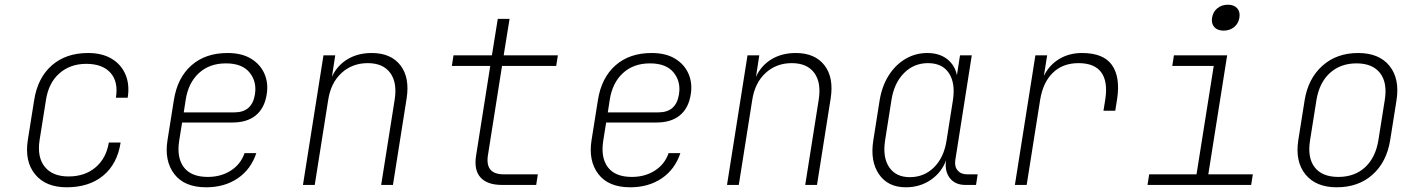

<svg xmlns="http://www.w3.org/2000/svg" viewBox="-20 -785 6040 815"><path d="M263 10Q174 10 129 -45Q84 -100 98 -190L125 -360Q140 -455 200 -507.5Q260 -560 354 -560Q413 -560 453.5 -536Q494 -512 512.5 -469Q531 -426 522 -370H472Q483 -438 449 -476Q415 -514 346 -514Q278 -514 232 -473.5Q186 -433 175 -360L148 -190Q137 -118 170 -77Q203 -36 271 -36Q340 -36 385.5 -74.5Q431 -113 442 -180H492Q478 -89 418 -39.5Q358 10 263 10Z M855 10Q763 10 720 -46Q677 -102 691 -190L718 -360Q733 -455 792.5 -507.5Q852 -560 946 -560Q1006 -560 1045.5 -536Q1085 -512 1102.5 -472Q1120 -432 1112 -384Q1103 -326 1066 -295.5Q1029 -265 967 -265H753L741 -190Q729 -117 760 -75.5Q791 -34 862 -34Q918 -34 960 -61Q1002 -88 1018 -135H1068Q1045 -66 989 -28Q933 10 855 10ZM760 -308H975Q1050 -308 1062 -384Q1071 -438 1039.5 -477Q1008 -516 939 -516Q869 -516 824 -474.5Q779 -433 768 -360Z M1266 0 1353 -550H1403L1389 -459Q1411 -507 1455 -533.5Q1499 -560 1558 -560Q1639 -560 1679.5 -508Q1720 -456 1706 -367L1648 0H1598L1655 -360Q1667 -434 1636.5 -475.5Q1606 -517 1541 -517Q1475 -517 1429.5 -475Q1384 -433 1373 -360L1316 0Z M2111 0Q2048 0 2019.5 -32Q1991 -64 2001 -125L2061 -505H1898L1905 -550H2068L2093 -705H2143L2118 -550H2348L2341 -505H2111L2051 -125Q2039 -45 2118 -45H2263L2256 0Z M2655 10Q2563 10 2520 -46Q2477 -102 2491 -190L2518 -360Q2533 -455 2592.5 -507.5Q2652 -560 2746 -560Q2806 -560 2845.5 -536Q2885 -512 2902.5 -472Q2920 -432 2912 -384Q2903 -326 2866 -295.5Q2829 -265 2767 -265H2553L2541 -190Q2529 -117 2560 -75.5Q2591 -34 2662 -34Q2718 -34 2760 -61Q2802 -88 2818 -135H2868Q2845 -66 2789 -28Q2733 10 2655 10ZM2560 -308H2775Q2850 -308 2862 -384Q2871 -438 2839.5 -477Q2808 -516 2739 -516Q2669 -516 2624 -474.5Q2579 -433 2568 -360Z M3066 0 3153 -550H3203L3189 -459Q3211 -507 3255 -533.5Q3299 -560 3358 -560Q3439 -560 3479.5 -508Q3520 -456 3506 -367L3448 0H3398L3455 -360Q3467 -434 3436.5 -475.5Q3406 -517 3341 -517Q3275 -517 3229.5 -475Q3184 -433 3173 -360L3116 0Z M3825 10Q3749 10 3711 -45.5Q3673 -101 3687 -189L3714 -360Q3724 -420 3752.5 -465Q3781 -510 3823.5 -535Q3866 -560 3916 -560Q3967 -560 4000 -534.5Q4033 -509 4042 -466L4055 -550H4105L4035 -105Q4031 -78 4045 -61.5Q4059 -45 4085 -45H4130L4123 0H4078Q4034 0 4011.5 -29.5Q3989 -59 3996 -105Q3977 -53 3931 -21.5Q3885 10 3825 10ZM3842 -33Q3903 -33 3945 -75Q3987 -117 3998 -189L4025 -360Q4036 -432 4008 -474.5Q3980 -517 3919 -517Q3859 -517 3817 -474.5Q3775 -432 3764 -360L3737 -189Q3726 -117 3754.5 -75Q3783 -33 3842 -33Z M4288 0 4375 -550H4425L4411 -463Q4434 -509 4476 -534.5Q4518 -560 4573 -560Q4664 -560 4700 -509Q4736 -458 4722 -365L4714 -315H4664L4672 -365Q4683 -439 4654.5 -478Q4626 -517 4558 -517Q4491 -517 4449 -476Q4407 -435 4395 -360L4338 0Z M4851 0 4858 -45H5059L5132 -505H4956L4963 -550H5189L5109 -45H5298L5291 0ZM5174 -655Q5148 -655 5134.5 -670Q5121 -685 5125 -710Q5129 -735 5147.5 -750Q5166 -765 5192 -765Q5218 -765 5231.5 -750Q5245 -735 5241 -710Q5237 -685 5218.5 -670Q5200 -655 5174 -655Z M5654 10Q5566 10 5521.5 -44.5Q5477 -99 5491 -190L5518 -360Q5533 -452 5593.5 -506Q5654 -560 5745 -560Q5834 -560 5878 -505.5Q5922 -451 5908 -360L5881 -190Q5866 -97 5806 -43.5Q5746 10 5654 10ZM5661 -34Q5730 -34 5774.5 -75Q5819 -116 5831 -190L5858 -360Q5870 -434 5838 -475Q5806 -516 5738 -516Q5670 -516 5625 -475Q5580 -434 5568 -360L5541 -190Q5529 -116 5560.5 -75Q5592 -34 5661 -34Z"/></svg>

Font: JetBrains Mono Thin
Style: Italic
Weight: 100
Italic angle: -9°
Monospace: yes
Designer: Philipp Nurullin, Konstantin Bulenkov
Foundry: JetBrains
Version: Version 2.305; ttfautohint (v1.8.4.7-5d5b)